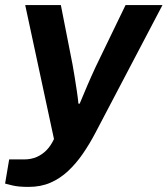

<svg xmlns="http://www.w3.org/2000/svg" viewBox="-48 -546 658 754"><path d="M64 188Q25 188 2 182.5Q-21 177 -28 175L-12 80H48Q74 80 96 70.5Q118 61 135 43.5Q152 26 164 0L51 -526H191L237 -292Q241 -270 245.5 -242Q250 -214 254 -187Q258 -160 260 -139H265Q272 -155 279.5 -173.5Q287 -192 295.5 -211.5Q304 -231 312 -249Q320 -267 327 -282L445 -526H590L327 -25Q304 19 277.5 57.5Q251 96 219.5 125.5Q188 155 150 171.5Q112 188 64 188Z"/></svg>

Font: Archivo SemiBold
Style: Bold Italic
Weight: 700
Italic angle: -10°
Version: Version 2.001